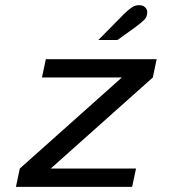

<svg xmlns="http://www.w3.org/2000/svg" viewBox="-20 -726 672 746"><path d="M41.9 0 56.9 -71.1 453.4 -424.9H143L158.1 -496H588.7L573.7 -424.9L177.1 -71.1H508.5L493.4 0ZM362.2 -570.7 464 -673.7Q479.2 -688.6 492.1 -697.2Q505.1 -705.9 519.9 -705.9Q535.2 -705.9 543.6 -697.9Q552.1 -689.9 552.1 -678.1Q552.1 -660.6 540 -648.5Q527.9 -636.5 503.7 -618.9L436.7 -570.7Z"/></svg>

Font: Atkinson Hyperlegible Mono ExtraLight
Style: Italic
Weight: 200
Italic angle: -12°
Monospace: yes
Designer: Elliott Scott, Megan Eiswerth, Linus Boman, Theodore Petrosky, Letters from Sweden
Foundry: Applied Design Works, Letters from Sweden
Version: Version 2.001